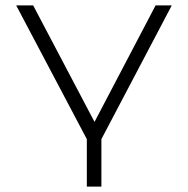

<svg xmlns="http://www.w3.org/2000/svg" viewBox="-20 -512 697 712"><path d="M302 180V4L40 -492H103L331 -59H330L557 -492H617L356 4V180Z"/></svg>

Font: Nunito Sans 7pt Expanded ExtraLight
Style: Regular
Weight: 250
Width: 7
Designer: Vernon Adams
Foundry: Vernon Adams
Version: Version 3.101;gftools[0.9.27]